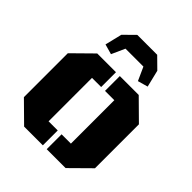

<svg xmlns="http://www.w3.org/2000/svg" viewBox="-245 -1056 1203 1203"><g transform="rotate(45 357.0 -454.0)"><path d="M373.5 0V-131.8H456.1V-516.6H373.5V-647.9H541L671.9 -518.6V-129.4L541 0ZM173.3 0 42 -129.4V-518.6L173.3 -647.9H339.4V-516.6H258.3V-131.8H339.4V0ZM237.3 -705.6 169.9 -724.6 197.3 -837.4 268.6 -907.7H444.8L516.1 -837.4L543.5 -724.6L476.1 -705.6L436 -794.4H277.3Z"/></g></svg>

Font: Black Ops One
Style: Regular
Weight: 400
Designer: James Grieshaber, Eben Sorkin
Foundry: Sorkin Type Co.
Version: Version 1.004; ttfautohint (v1.8.4.7-5d5b)